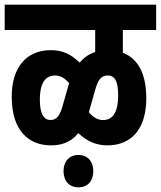

<svg xmlns="http://www.w3.org/2000/svg" viewBox="-20 -642 686 819"><path d="M0 -514H386V-420C361 -412 339 -398 320 -375C281 -412 246 -428 197 -428C95 -428 30 -358 30 -229C30 -84 103 -22 197 -22C238 -22 280 -32 314 -74C353 -38 391 -22 439 -22C540 -22 604 -92 604 -222C604 -327 569 -392 504 -417V-514H646V-622H0ZM362 -174 385 -255C397 -299 410 -320 439 -320C467 -320 484 -300 484 -237C484 -156 457 -130 419 -130C397 -130 379 -141 359 -163C360 -167 361 -170 362 -174ZM150 -216C150 -295 178 -320 216 -320C238 -320 256 -309 275 -287C274 -284 273 -281 272 -278L249 -197C237 -152 223 -130 196 -130C170 -130 150 -151 150 -216ZM251 88C251 129 274 157 315 157C355 157 378 129 378 88C378 48 355 19 315 19C274 19 251 48 251 88Z"/></svg>

Font: Noto Sans Devanagari ExtraCondensed
Style: Bold
Weight: 700
Width: 2
Designer: Jelle Bosma - Monotype Design Team
Foundry: Monotype Imaging Inc.
Version: Version 2.004